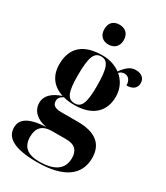

<svg xmlns="http://www.w3.org/2000/svg" viewBox="-242 -870 1045 1209"><g transform="rotate(30 280.0 -265.0)"><path d="M256 -626C294 -626 327 -649 327 -698C327 -749 294 -770 256 -770C217 -770 186 -749 186 -698C186 -649 217 -626 256 -626ZM236 240C433 240 526 167 526 44C526 -52 467 -109 334 -109H213C168 -109 147 -123 147 -153C147 -172 155 -185 180 -199C204 -192 231 -189 260 -189C399 -189 462 -263 462 -364C462 -421 439 -469 399 -502C409 -513 422 -519 437 -519C465 -519 484 -497 484 -460C539 -460 555 -490 555 -517C555 -551 531 -574 489 -574C452 -574 426 -556 391 -508C357 -534 312 -549 260 -549C117 -549 51 -481 51 -364C51 -281 95 -225 169 -202C102 -179 63 -144 63 -91C63 -36 105 7 177 19C49 26 3 63 3 123C3 196 70 240 236 240ZM257 -199C205 -199 187 -241 187 -362C187 -493 205 -539 256 -539C307 -539 325 -493 325 -364C325 -242 307 -199 257 -199ZM248 230C164 230 120 197 120 122C120 59 151 23 223 23H325C389 23 416 54 416 109C416 195 348 230 248 230Z"/></g></svg>

Font: Noto Serif Display
Style: Bold
Weight: 700
Designer: Monotype Design Team
Foundry: Monotype Imaging Inc.
Version: Version 2.009